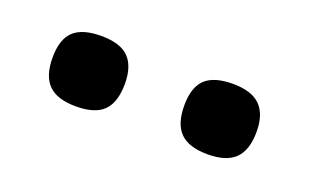

<svg xmlns="http://www.w3.org/2000/svg" viewBox="-34 -896 611 374"><g transform="rotate(20 271.5 -709.0)"><path d="M130 -636Q91 -636 73 -654Q55 -672 55 -710Q55 -748 73 -765Q91 -782 130 -782Q170 -782 187.5 -764Q205 -746 205 -710Q205 -672 187.5 -654Q170 -636 130 -636ZM403 -636Q364 -636 346 -654Q328 -672 328 -710Q328 -748 346 -765Q364 -782 403 -782Q442 -782 460 -764Q478 -746 478 -710Q478 -672 460 -654Q442 -636 403 -636Z"/></g></svg>

Font: Encode Sans Wide
Style: SemiBold
Weight: 600
Designer: Pablo Impallari, Andres Torresi
Foundry: Pablo Impallari, Andres Torresi
Version: Version 1.000; ttfautohint (v1.00) -l 8 -r 50 -G 200 -x 14 -